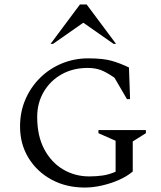

<svg xmlns="http://www.w3.org/2000/svg" viewBox="-20 -832 725 862"><path d="M361 10Q277 10 211.5 -25.5Q146 -61 108 -123Q70 -185 70 -264Q70 -330 94 -385.5Q118 -441 160 -482.5Q202 -524 257.5 -547Q313 -570 376 -570Q444 -570 483 -558.5Q522 -547 559 -529L564 -387H550L494 -483Q458 -508 432.5 -517.5Q407 -527 374 -527Q308 -527 257 -498.5Q206 -470 176.5 -420Q147 -370 147 -307Q147 -222 178.5 -162.5Q210 -103 263 -71.5Q316 -40 381 -40Q412 -40 440.5 -44Q469 -48 499 -61V-200L422 -234V-248H635V-234L576 -197V-62Q550 -40 513.5 -24Q477 -8 437 1Q397 10 361 10ZM207 -635 339 -812H369L501 -635H490L354 -730L218 -635Z"/></svg>

Font: Spectral SC
Style: Regular
Weight: 400
Designer: Jean-Baptiste Levee
Foundry: Production Type
Version: Version 2.001